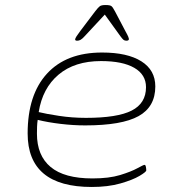

<svg xmlns="http://www.w3.org/2000/svg" viewBox="-20 -738 700 764"><path d="M345 6Q90 6 90 -207Q90 -361 167 -445Q244 -529 386 -529Q487 -529 542.5 -494Q598 -459 598 -394Q598 -313 531.5 -276Q465 -239 319 -239Q272 -239 221.5 -245Q171 -251 130 -261Q128 -248 127.5 -234Q127 -220 127 -206Q127 -119 181.5 -73.5Q236 -28 348 -28Q414 -28 458 -41.5Q502 -55 526.5 -68.5Q551 -82 555 -82Q559 -82 560.5 -74Q562 -66 562 -60Q562 -54 535 -38Q508 -22 459 -8Q410 6 345 6ZM322 -269Q447 -269 504 -298Q561 -327 561 -391Q561 -441 514.5 -468Q468 -495 382 -495Q277 -495 213 -441Q149 -387 134 -292Q162 -285 214.5 -277Q267 -269 322 -269ZM287 -576Q279 -576 279 -581Q279 -585 284.5 -593.5Q290 -602 299 -614L358 -692Q371 -709 377.5 -713.5Q384 -718 400 -718Q418 -718 423.5 -713.5Q429 -709 438 -692L479 -614Q488 -598 490.5 -591.5Q493 -585 493 -583Q493 -576 483 -576Q476 -576 471.5 -579.5Q467 -583 459 -594L397 -680L317 -594Q307 -583 300.5 -579.5Q294 -576 287 -576Z"/></svg>

Font: Asap Expanded Expanded Thin
Style: Italic
Weight: 100
Width: 7
Italic angle: -6°
Designer: Pablo Cosgaya
Foundry: Omnibus-Type
Version: Version 3.001; ttfautohint (v1.8.4.7-5d5b)